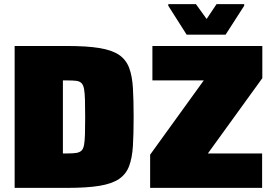

<svg xmlns="http://www.w3.org/2000/svg" viewBox="-20 -911 1330 931"><path d="M51 0V-688H306Q402 -688 462.5 -678Q523 -668 557 -645Q591 -622 606 -582.5Q621 -543 624.5 -484.5Q628 -426 628 -344Q628 -262 624.5 -203.5Q621 -145 606 -105.5Q591 -66 557 -43Q523 -20 462.5 -10Q402 0 306 0ZM285 -167H309Q334 -167 350 -169.5Q366 -172 375 -180.5Q384 -189 387.5 -208Q391 -227 392 -259.5Q393 -292 393 -343Q393 -395 392 -428Q391 -461 387.5 -480Q384 -499 375 -508Q366 -517 350 -519Q334 -521 309 -521H285ZM708 0V-161L968 -521H719V-688H1252V-532L988 -167H1251V0ZM885 -743 796 -883V-891H930L982 -819L1030 -891H1164V-883L1074 -743Z"/></svg>

Font: Saira Thin Black
Style: Regular
Weight: 900
Version: Version 1.101